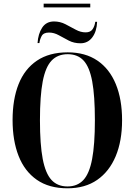

<svg xmlns="http://www.w3.org/2000/svg" viewBox="-20 -1008 728 1038"><path d="M216 -968V-988H468V-968ZM183 -775Q186 -825 208 -858.5Q230 -892 272 -892Q305 -892 334 -877Q363 -862 389.5 -847.5Q416 -833 443 -833Q469 -833 480.5 -850Q492 -867 495 -890H505Q503 -838 479 -806Q455 -774 415 -774Q380 -774 352 -788.5Q324 -803 298 -817.5Q272 -832 245 -832Q215 -832 205 -813Q195 -794 193 -775ZM345 10Q245 10 179 -36Q113 -82 80.5 -165Q48 -248 48 -359Q48 -471 80.5 -553Q113 -635 179.5 -680Q246 -725 346 -725Q441 -725 506.5 -680.5Q572 -636 606 -553.5Q640 -471 640 -358Q640 -246 605.5 -163.5Q571 -81 505.5 -35.5Q440 10 345 10ZM345 0Q398 0 430.5 -34.5Q463 -69 478 -148Q493 -227 493 -358Q493 -490 478.5 -568Q464 -646 432 -680.5Q400 -715 346 -715Q292 -715 259 -680.5Q226 -646 211 -568Q196 -490 196 -358Q196 -227 211 -148.5Q226 -70 258.5 -35Q291 0 345 0Z"/></svg>

Font: Noto Serif Display Condensed
Style: Bold
Weight: 700
Width: 3
Designer: Monotype Design Team
Foundry: Monotype Imaging Inc.
Version: Version 2.009